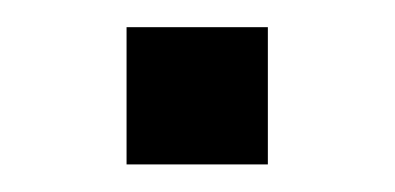

<svg xmlns="http://www.w3.org/2000/svg" viewBox="-20 -356 292 142"><path d="M73.6 -335.9H178.1V-234.4H73.6Z"/></svg>

Font: Hepta Slab ExtraLight
Style: Regular
Weight: 200
Designer: Michael LaGattuta
Foundry: Michael LaGattuta
Version: Version 1.100